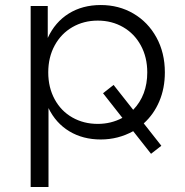

<svg xmlns="http://www.w3.org/2000/svg" viewBox="-20 -550 737 764"><path d="M552 -59 622 30 581 62 510 -28Q450 5 381 5Q310 5 256 -27.5Q202 -60 173 -120V194H102V-526H170V-399Q199 -462 253.5 -496Q308 -530 381 -530Q453 -530 511 -496Q569 -462 602.5 -401Q636 -340 636 -262Q636 -199 614 -147Q592 -95 552 -59ZM467 -81 390 -179 432 -212 510 -113Q566 -171 566 -262Q566 -322 540.5 -369Q515 -416 470 -442Q425 -468 369 -468Q313 -468 268 -442Q223 -416 197.5 -369Q172 -322 172 -262Q172 -202 197.5 -155Q223 -108 268 -82.5Q313 -57 369 -57Q422 -57 467 -81Z"/></svg>

Font: CMG Sans
Style: Regular
Weight: 400
Designer: Julieta Ulanovsky
Foundry: Julieta Ulanovsky
Version: Version 7.200